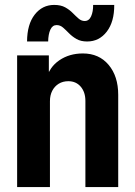

<svg xmlns="http://www.w3.org/2000/svg" viewBox="-20 -757 546 777"><path d="M49.3 0V-532.9H177.7V-467.1H199L168 -437.2Q179.5 -485.3 220.1 -513Q260.7 -540.7 315.4 -540.7Q380.7 -540.7 419.5 -494.6Q458.4 -448.5 458.4 -373.2V0H325.6V-348.5Q325.6 -384 306.7 -406.2Q287.8 -428.4 256.5 -428.4Q234.4 -428.4 217.6 -418.1Q200.9 -407.8 191.5 -389.7Q182.1 -371.6 182.1 -347.5V0ZM89.5 -589.1Q89.8 -658.6 120.5 -697.9Q151.1 -737.1 199.2 -737.1Q226.1 -737.1 243.8 -727.3Q261.4 -717.5 274.1 -704.5Q286.8 -691.6 298.1 -681.8Q309.3 -672 322.7 -672Q340.2 -672 348.7 -690.9Q357.2 -709.8 356.9 -737.1H442.3Q442.8 -669.1 412.2 -629.1Q381.5 -589.1 332.6 -589.1Q307.1 -589.1 289.7 -599.1Q272.3 -609.1 259.4 -622.3Q246.5 -635.5 235 -645.5Q223.5 -655.5 209.1 -655.5Q192.2 -655.5 183.8 -637Q175.4 -618.5 174.9 -589.1Z"/></svg>

Font: Reddit Sans Condensed
Style: Regular
Weight: 400
Designer: Stephen Hutchings
Foundry: Reddit
Version: Version 1.014